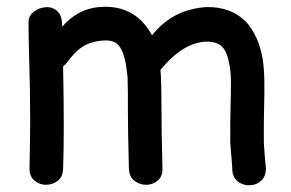

<svg xmlns="http://www.w3.org/2000/svg" viewBox="-20 -551 867 572"><path d="M672 -44Q674 -20 690 -9Q706 2 725.5 1Q745 0 759 -13.5Q773 -27 772 -52Q771 -60 769.5 -77.5Q768 -95 767 -110.5Q766 -126 766 -128V-183Q766 -207 767 -241Q768 -275 767.5 -311.5Q767 -348 762 -379Q750 -443 715 -484Q670 -531 596 -530Q495 -524 433 -446Q414 -480 390 -499Q344 -536 275 -530Q210 -524 165 -471Q166 -504 151 -517.5Q136 -531 116 -529.5Q96 -528 80.5 -516Q65 -504 65 -485Q65 -443 66.5 -391.5Q68 -340 69 -288Q70 -236 70 -195Q70 -163 68 -52Q67 -27 81.5 -14Q96 -1 115.5 -0.5Q135 0 151 -11.5Q167 -23 168 -48Q172 -153 168 -353Q174 -358 179 -364Q203 -397 226 -412Q250 -427 283 -430Q313 -433 328 -421Q342 -410 350 -382Q353 -373 356 -353Q359 -333 360 -322Q360 -314 360.5 -298Q361 -282 361 -277V-227Q361 -162 364 -49Q365 -24 381 -12Q397 0 416.5 -0.5Q436 -1 450.5 -13.5Q465 -26 464 -51Q461 -164 461 -227Q461 -313 458 -343Q527 -426 596 -427Q627 -427 642 -411.5Q657 -396 663 -361Q668 -337 668 -305.5Q668 -274 667 -241Q666 -208 666 -183V-126Q666 -123 667.5 -106Q669 -89 670.5 -70.5Q672 -52 672 -44Z"/></svg>

Font: Balsamiq Sans
Style: Regular
Weight: 400
Designer: Michael Angeles
Foundry: Balsamiq SRL
Version: Version 1.020; ttfautohint (v1.8.4.7-5d5b);gftools[0.9.26]